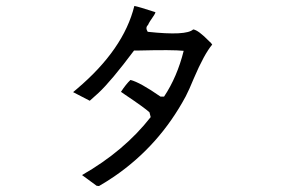

<svg xmlns="http://www.w3.org/2000/svg" viewBox="-20 -643 960 646"><path d="M694 -493Q667 -461 632 -379Q616 -340 605 -319Q516 -153 364 -49Q339 -32 313 -17L305 -18L256 -54Q398 -135 487 -249L483 -265Q467 -280 400 -325Q393 -330 387 -334Q404 -360 419 -374Q451 -366 520 -318H532Q576 -384 598 -472Q561 -476 445 -473Q438 -473 431 -473Q354 -370 311 -330Q296 -316 282 -304Q279 -305 226 -333Q228 -335 239 -344Q396 -477 432 -623Q448 -620 503 -602Q503 -597 485 -572Q480 -564 478 -559Q468 -550 477 -536Q607 -522 630 -544Q647 -542 684 -504Q691 -498 694 -493Z"/></svg>

Font: cwTeXYen
Style: Medium
Weight: 500
Version: Version 1.17